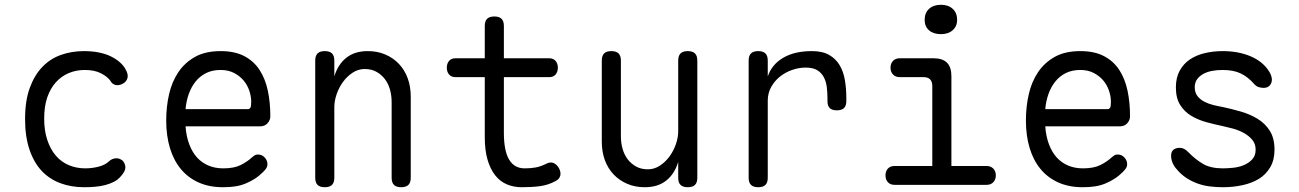

<svg xmlns="http://www.w3.org/2000/svg" viewBox="-20 -774 5440 804"><path d="M85 -275Q85 -352 104.5 -405.5Q124 -459 157 -493.5Q190 -528 235 -544Q280 -560 331 -560Q367 -560 395.5 -554Q424 -548 445 -537.5Q466 -527 481 -514Q496 -501 504 -487Q518 -464 514 -448Q510 -432 495 -424Q479 -415 464.5 -418Q450 -421 442 -436Q430 -453 403 -467Q376 -481 335 -481Q299 -481 268 -468Q237 -455 214 -429.5Q191 -404 178 -366.5Q165 -329 165 -277Q165 -227 178 -188Q191 -149 213.5 -122.5Q236 -96 268 -82.5Q300 -69 337 -69Q365 -69 392.5 -76Q420 -83 436 -98Q447 -109 463 -111Q479 -113 494 -101Q499 -95 502 -88Q505 -81 505 -73Q505 -65 500.5 -56Q496 -47 487 -37Q475 -22 457.5 -13Q440 -4 420.5 1Q401 6 378.5 8Q356 10 332 10Q278 10 232.5 -7Q187 -24 154.5 -58.5Q122 -93 103.5 -147.5Q85 -202 85 -275Z M1060 -127Q1077 -127 1088.5 -114.5Q1100 -102 1100 -86Q1100 -78 1096 -71Q1092 -64 1082 -54Q1065 -37 1047 -25.5Q1029 -14 1008.5 -5.5Q988 3 965 6.5Q942 10 914 10Q856 10 811.5 -10Q767 -30 737 -66.5Q707 -103 691.5 -154.5Q676 -206 676 -270Q676 -327 688 -379.5Q700 -432 727 -472Q754 -512 797 -536Q840 -560 904 -560Q963 -560 1003 -539Q1043 -518 1067 -481Q1091 -444 1101.5 -394.5Q1112 -345 1112 -287Q1112 -271 1100.5 -258Q1089 -245 1070 -245H757Q760 -202 773 -168.5Q786 -135 806 -113.5Q826 -92 853.5 -80.5Q881 -69 915 -69Q960 -69 988 -83Q1016 -97 1035 -115Q1042 -121 1047 -124Q1052 -127 1060 -127ZM757 -317H1019Q1024 -317 1028 -322Q1032 -327 1032 -347Q1032 -370 1024 -394Q1016 -418 1000 -437Q984 -456 960 -468.5Q936 -481 904 -481Q869 -481 843 -468Q817 -455 799 -432.5Q781 -410 770.5 -380.5Q760 -351 757 -317Z M1380 -326V-30Q1380 -9 1370 0.5Q1360 10 1340 10Q1320 10 1310 0.5Q1300 -9 1300 -30V-520Q1300 -541 1310 -550.5Q1320 -560 1340 -560Q1360 -560 1370 -550.5Q1380 -541 1380 -520V-454Q1395 -504 1430 -532Q1465 -560 1520 -560Q1560 -560 1593 -546Q1626 -532 1650 -507Q1674 -482 1687 -447Q1700 -412 1700 -369V-30Q1700 -9 1690 0.5Q1680 10 1660 10Q1640 10 1630 0.5Q1620 -9 1620 -30V-347Q1620 -374 1613 -399Q1606 -424 1591.5 -443Q1577 -462 1556 -473.5Q1535 -485 1507 -485Q1480 -485 1456.5 -469.5Q1433 -454 1416 -430.5Q1399 -407 1389.5 -379Q1380 -351 1380 -326Z M2280 -530Q2297 -530 2306.5 -519Q2316 -508 2316 -490.5Q2316 -473 2306.5 -462Q2297 -451 2280 -451H2090V-218Q2090 -142 2112 -105.5Q2134 -69 2177 -69Q2201 -69 2221.5 -72.5Q2242 -76 2265 -87Q2283 -97 2296.5 -92Q2310 -87 2320 -71Q2330 -53 2326 -38Q2322 -23 2305 -15Q2275 1 2241.5 5.5Q2208 10 2165 10Q2131 10 2102.5 -2Q2074 -14 2053.5 -40Q2033 -66 2021.5 -105.5Q2010 -145 2010 -200V-451H1887Q1870 -451 1860.5 -462Q1851 -473 1851 -490.5Q1851 -508 1860.5 -519Q1870 -530 1887 -530H2010V-665Q2010 -686 2020 -695.5Q2030 -705 2050 -705Q2070 -705 2080 -695.5Q2090 -686 2090 -665V-530Z M2820 -224V-520Q2820 -541 2830 -550.5Q2840 -560 2860 -560Q2880 -560 2890 -550.5Q2900 -541 2900 -520V-30Q2900 -9 2890 0.5Q2880 10 2860 10Q2840 10 2830 0.5Q2820 -9 2820 -30V-96Q2805 -46 2770 -18Q2735 10 2680 10Q2640 10 2607 -4Q2574 -18 2550 -43Q2526 -68 2513 -103Q2500 -138 2500 -181V-520Q2500 -541 2510 -550.5Q2520 -560 2540 -560Q2560 -560 2570 -550.5Q2580 -541 2580 -520V-203Q2580 -176 2587 -151Q2594 -126 2608.5 -107Q2623 -88 2644 -76.5Q2665 -65 2693 -65Q2720 -65 2743.5 -80.5Q2767 -96 2784 -119.5Q2801 -143 2810.5 -171Q2820 -199 2820 -224Z M3155 10Q3135 10 3125 0.5Q3115 -9 3115 -30V-520Q3115 -541 3125 -550.5Q3135 -560 3155 -560Q3175 -560 3185 -550.5Q3195 -541 3195 -520V-454Q3212 -504 3259.5 -532Q3307 -560 3380 -560Q3424 -560 3452 -544Q3480 -528 3496 -501Q3512 -474 3518 -438.5Q3524 -403 3524 -363V-351Q3524 -331 3514.5 -321.5Q3505 -312 3484 -312Q3464 -312 3454.5 -321.5Q3445 -331 3445 -351V-363Q3445 -387 3442 -410.5Q3439 -434 3429 -452Q3419 -470 3401.5 -480.5Q3384 -491 3353 -491Q3326 -491 3298 -481.5Q3270 -472 3247 -454Q3224 -436 3209.5 -410Q3195 -384 3195 -353V-30Q3195 -9 3185 0.5Q3175 10 3155 10Z M4111 -79Q4129 -79 4139.5 -68Q4150 -57 4150 -39.5Q4150 -22 4139.5 -11Q4129 0 4112 0H3726Q3708 0 3698 -11Q3688 -22 3688 -39.5Q3688 -57 3698 -68Q3708 -79 3726 -79H3884V-413Q3884 -432 3875 -441.5Q3866 -451 3847 -451H3748Q3730 -451 3719.5 -462Q3709 -473 3709 -490.5Q3709 -508 3719.5 -519Q3730 -530 3748 -530H3889Q3927 -530 3945.5 -511.5Q3964 -493 3964 -455V-79ZM3920 -631Q3889 -631 3870.5 -647Q3852 -663 3852 -691Q3852 -720 3870.5 -737Q3889 -754 3920 -754Q3951 -754 3969.5 -737Q3988 -720 3988 -691Q3988 -664 3969.5 -647.5Q3951 -631 3920 -631Z M4660 -127Q4677 -127 4688.5 -114.5Q4700 -102 4700 -86Q4700 -78 4696 -71Q4692 -64 4682 -54Q4665 -37 4647 -25.5Q4629 -14 4608.5 -5.5Q4588 3 4565 6.5Q4542 10 4514 10Q4456 10 4411.5 -10Q4367 -30 4337 -66.5Q4307 -103 4291.5 -154.5Q4276 -206 4276 -270Q4276 -327 4288 -379.5Q4300 -432 4327 -472Q4354 -512 4397 -536Q4440 -560 4504 -560Q4563 -560 4603 -539Q4643 -518 4667 -481Q4691 -444 4701.5 -394.5Q4712 -345 4712 -287Q4712 -271 4700.5 -258Q4689 -245 4670 -245H4357Q4360 -202 4373 -168.5Q4386 -135 4406 -113.5Q4426 -92 4453.5 -80.5Q4481 -69 4515 -69Q4560 -69 4588 -83Q4616 -97 4635 -115Q4642 -121 4647 -124Q4652 -127 4660 -127ZM4357 -317H4619Q4624 -317 4628 -322Q4632 -327 4632 -347Q4632 -370 4624 -394Q4616 -418 4600 -437Q4584 -456 4560 -468.5Q4536 -481 4504 -481Q4469 -481 4443 -468Q4417 -455 4399 -432.5Q4381 -410 4370.5 -380.5Q4360 -351 4357 -317Z M5101 10Q5072 10 5045 6.5Q5018 3 4993.5 -6Q4969 -15 4947 -29.5Q4925 -44 4906 -67Q4896 -78 4890 -92.5Q4884 -107 4884 -121Q4884 -140 4894.5 -147.5Q4905 -155 4919 -155Q4929 -155 4937.5 -151Q4946 -147 4956 -137Q4986 -106 5018 -87.5Q5050 -69 5100 -69Q5120 -69 5144 -71.5Q5168 -74 5188.5 -82.5Q5209 -91 5223.5 -106.5Q5238 -122 5238 -147Q5238 -172 5223.5 -189Q5209 -206 5188 -217.5Q5167 -229 5143 -235.5Q5119 -242 5100 -246Q5066 -253 5031.5 -262.5Q4997 -272 4968.5 -289Q4940 -306 4922 -334.5Q4904 -363 4904 -408Q4904 -449 4920 -478Q4936 -507 4962.5 -525Q4989 -543 5025 -551.5Q5061 -560 5100 -560Q5166 -560 5217.5 -538Q5269 -516 5295 -474Q5301 -464 5303.5 -455.5Q5306 -447 5306 -441Q5306 -426 5297 -416Q5288 -406 5271 -406Q5262 -406 5251.5 -409Q5241 -412 5232 -422Q5207 -451 5176.5 -466Q5146 -481 5100 -481Q5076 -481 5055 -477Q5034 -473 5018 -464Q5002 -455 4992.5 -441.5Q4983 -428 4983 -409Q4983 -386 4994.5 -371.5Q5006 -357 5023.5 -348Q5041 -339 5061.5 -334Q5082 -329 5100 -326Q5137 -318 5175.5 -307Q5214 -296 5246 -276.5Q5278 -257 5297.5 -226Q5317 -195 5317 -147Q5317 -104 5299 -73.5Q5281 -43 5251.5 -25Q5222 -7 5182.5 1.5Q5143 10 5101 10Z"/></svg>

Font: Maple Mono NL Light
Style: Regular
Weight: 300
Monospace: yes
Designer: subframe7536
Version: Version 7.000